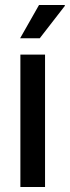

<svg xmlns="http://www.w3.org/2000/svg" viewBox="-20 -743 278 763"><path d="M61 0V-526H159V0ZM60 -591 135 -723H237L238 -720L138 -591Z"/></svg>

Font: Archivo SemiCondensed Medium
Style: Regular
Weight: 500
Width: 4
Designer: Hector Gatti
Foundry: Omnibus-Type
Version: Version 2.001